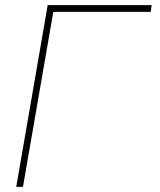

<svg xmlns="http://www.w3.org/2000/svg" viewBox="-20 -731 627 751"><path d="M569.3 -684.6H188.5L69.8 0H43.5L166.5 -710.9H573.2Z"/></svg>

Font: Roboto Mono Thin
Style: Italic
Weight: 250
Designer: Google
Version: Version 2.000985; 2015; ttfautohint (v1.3)